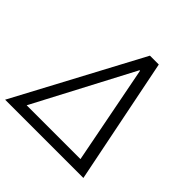

<svg xmlns="http://www.w3.org/2000/svg" viewBox="-208 -887 1046 1046"><g transform="rotate(45 314.5 -364.0)"><path d="M-21 0 367.2 -727.5H435.5L582 0ZM83.5 -61.5H498L387.2 -631.3H383.3Z"/></g></svg>

Font: Inter 18pt Light
Style: Italic
Weight: 300
Italic angle: -9.3988°
Designer: Rasmus Andersson
Foundry: rsms
Version: Version 4.001;git-66647c0bb